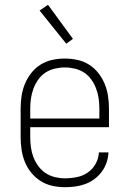

<svg xmlns="http://www.w3.org/2000/svg" viewBox="-20 -772 540 800"><path d="M251 8Q225 8 199 2.5Q173 -3 150.5 -17Q128 -31 111 -51.5Q94 -72 84 -96.5Q74 -121 70 -147.5Q66 -174 66 -200V-320Q66 -346 70 -372.5Q74 -399 84 -423Q94 -447 110.5 -468Q127 -489 149.5 -503Q172 -517 198 -522.5Q224 -528 250 -528Q276 -528 302 -522.5Q328 -517 350.5 -503Q373 -489 389.5 -468Q406 -447 416 -423Q426 -399 430 -372.5Q434 -346 434 -320V-242H106V-200Q106 -179 109 -157.5Q112 -136 119.5 -116.5Q127 -97 140 -79.5Q153 -62 170.5 -50.5Q188 -39 209 -34Q230 -29 251 -29Q276 -29 300.5 -34Q325 -39 345.5 -53Q366 -67 378.5 -89.5Q391 -112 392 -137H432Q431 -115 424 -94.5Q417 -74 404 -56.5Q391 -39 373.5 -26Q356 -13 336 -5.5Q316 2 294.5 5Q273 8 251 8ZM106 -278H394V-320Q394 -341 391 -362Q388 -383 380.5 -403Q373 -423 360.5 -440.5Q348 -458 330.5 -469.5Q313 -481 292 -486Q271 -491 250 -491Q229 -491 208 -486Q187 -481 169.5 -469.5Q152 -458 139.5 -440.5Q127 -423 119.5 -403Q112 -383 109 -362Q106 -341 106 -320ZM256 -590 145 -728 180 -752 284 -610Z"/></svg>

Font: Iosevka Curly Slab Extralight
Style: Regular
Weight: 200
Monospace: yes
Designer: Belleve Invis
Foundry: Belleve Invis
Version: Version 22.1.2; ttfautohint (v1.8.4)